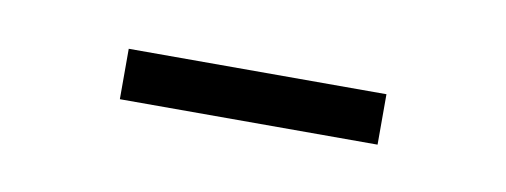

<svg xmlns="http://www.w3.org/2000/svg" viewBox="-24 -354 356 135"><g transform="rotate(10 154.0 -286.0)"><path d="M62 -268V-304H246V-268Z"/></g></svg>

Font: Saira Thin Condensed
Style: Regular
Weight: 100
Width: 3
Version: Version 1.101